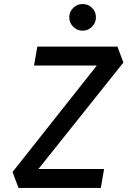

<svg xmlns="http://www.w3.org/2000/svg" viewBox="-20 -922 626 942"><path d="M70.8 0 41.5 -78.1 455.1 -600.6H147L163.1 -693.4H556.2L585.4 -615.2L168.5 -92.8H490.7L474.6 0ZM385.3 -771.5Q358.4 -771.5 339.1 -790.8Q319.8 -810.1 319.8 -836.9Q319.8 -864.3 339.1 -883.3Q358.4 -902.3 385.3 -902.3Q412.6 -902.3 431.6 -883.3Q450.7 -864.3 450.7 -836.9Q450.7 -810.1 431.6 -790.8Q412.6 -771.5 385.3 -771.5Z"/></svg>

Font: Cascadia Mono PL
Style: Italic
Weight: 400
Italic angle: -10°
Monospace: yes
Designer: Aaron Bell
Foundry: Saja Typeworks
Version: Version 2404.023; ttfautohint (v1.8.4)